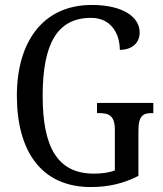

<svg xmlns="http://www.w3.org/2000/svg" viewBox="-20 -744 657 774"><path d="M346 10C420 10 479 -5 538 -35V-217C538 -280 559 -288 592 -288H598V-329H371V-288H378C417 -288 443 -280 443 -221V-57C420 -48 389 -44 359 -44C208 -44 152 -156 152 -358C152 -566 210 -672 347 -672C431 -672 463 -604 463 -543C511 -543 543 -570 543 -613C543 -676 475 -724 350 -724C152 -724 48 -574 48 -358C48 -137 145 10 346 10Z"/></svg>

Font: Noto Serif Lao Cond
Style: Regular
Weight: 400
Width: 3
Designer: Monotype Design Team
Foundry: Monotype Imaging Inc.
Version: Version 2.004